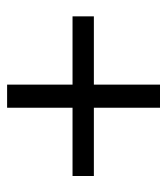

<svg xmlns="http://www.w3.org/2000/svg" viewBox="15 -560 470 540"><g transform="rotate(-90 250.0 -290.0)"><path d="M217 -75V-505H282V-75ZM25 -261V-321H474V-261Z"/></g></svg>

Font: DM Sans 18pt Light
Style: Regular
Weight: 300
Designer: Colophon Foundry, Jonny Pinhorn
Foundry: Colophon Foundry
Version: Version 4.004;gftools[0.9.30]